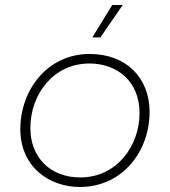

<svg xmlns="http://www.w3.org/2000/svg" viewBox="-20 -740 677 765"><path d="M298 5C469 5 576 -138 576 -294C576 -429 484 -525 337 -525C168 -525 61 -380 61 -226C61 -73 178 5 298 5ZM300 -33C179 -33 101 -114 101 -230C101 -363 192 -487 336 -487C450 -487 536 -413 536 -290C536 -158 445 -33 300 -33ZM380 -591 469 -720H427L348 -591Z"/></svg>

Font: Fixel Display 20240404 ExLight
Style: Italic
Weight: 200
Italic angle: -10°
Designer: AlfaBravo + MacPaw
Foundry: Kyrylo Tkachov, Marchela Mozhyna, Serhii Makarenko, Maria Weinstein, Zakhar Kryvoshyya
Version: Version 1.211;Glyphs 3.2 (3225)